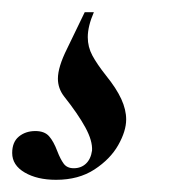

<svg xmlns="http://www.w3.org/2000/svg" viewBox="-89 -20 305 315"><path d="M-69 231Q-69 213 -58 204Q-47 195 -31 195Q-16 195 -8.5 203.5Q-1 212 5 228Q10 241 15.5 248.5Q21 256 32 256Q44 256 52 248.5Q60 241 62 227Q63 211 51 189Q39 167 16 138Q6 125 6 109Q6 90 21 60L50 0H65Q55 23 55 41Q55 57 62.5 71Q70 85 85 104Q102 125 110 142.5Q118 160 118 176Q118 195 105 218Q92 241 66 258Q40 275 3 275Q-28 275 -48.5 263Q-69 251 -69 231Z"/></svg>

Font: Cormorant Infant SemiBold
Style: Italic
Weight: 600
Italic angle: -10°
Designer: Christian Thalmann (Catharsis Fonts)
Foundry: Catharsis Fonts
Version: Version 4.000